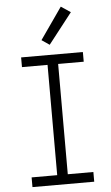

<svg xmlns="http://www.w3.org/2000/svg" viewBox="-64 -1043 629 1084"><g transform="rotate(-5 250.0 -500.5)"><path d="M75 0V-55H220V-680H75V-735H425V-680H280V-55H425V0ZM242 -792 198 -822 323 -1001 377 -965Z"/></g></svg>

Font: Iosevka Term Light
Style: Regular
Weight: 300
Monospace: yes
Designer: Belleve Invis
Foundry: Belleve Invis
Version: Version 9.0.1; ttfautohint (v1.8.3)